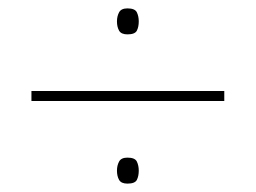

<svg xmlns="http://www.w3.org/2000/svg" viewBox="-20 -582 610 458"><path d="M284 -500Q269 -500 264 -509Q259 -518 259 -531Q259 -543 264 -552.5Q269 -562 284 -562Q302 -562 306.5 -552.5Q311 -543 311 -531Q311 -518 306.5 -509Q302 -500 284 -500ZM55 -341V-365H515V-341ZM284 -144Q269 -144 264 -153Q259 -162 259 -175Q259 -187 264 -196.5Q269 -206 284 -206Q302 -206 306.5 -196.5Q311 -187 311 -175Q311 -162 306.5 -153Q302 -144 284 -144Z"/></svg>

Font: Noto Sans Cherokee Thin
Style: Regular
Weight: 100
Designer: Monotype Design Team
Foundry: Monotype Imaging Inc.
Version: Version 2.001; ttfautohint (v1.8.4.7-5d5b)